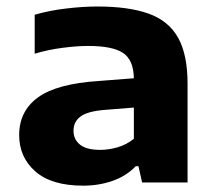

<svg xmlns="http://www.w3.org/2000/svg" viewBox="-20 -576 676 606"><path d="M242.5 10Q142.5 10 91.5 -35Q40.5 -80 40.5 -149.5Q40.5 -225.5 100.2 -268.8Q160 -312 293 -320.5L402.5 -329Q401.5 -387 368.2 -409Q335 -431 258 -431Q223 -431 177 -425Q131 -419 89.5 -406.5V-529.5Q136 -543 189.2 -549.2Q242.5 -555.5 287.5 -555.5Q386 -555.5 449 -533Q512 -510.5 542 -457.2Q572 -404 572 -311.5V0H428.5L417 -51.5H408.5Q379 -20.5 335.5 -5.2Q292 10 242.5 10ZM212 -163.5Q212 -136 232.5 -119.5Q253 -103 296 -103Q323.5 -103 351.5 -111.2Q379.5 -119.5 402.5 -138V-236.5L308.5 -229Q255.5 -224.5 233.8 -208Q212 -191.5 212 -163.5Z"/></svg>

Font: Encode Sans Expanded Expanded
Style: Bold
Weight: 700
Width: 7
Designer: Multiple Designers
Foundry: Impallari Type
Version: Version 3.000; ttfautohint (v1.8.3) -l 8 -r 50 -G 200 -x 14 